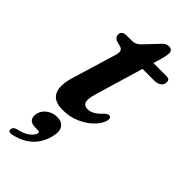

<svg xmlns="http://www.w3.org/2000/svg" viewBox="-259 -592 893 893"><g transform="rotate(45 187.5 -145.0)"><path d="M105.5 -387 75 -395Q57.5 -404 57.5 -420Q57.5 -445 90.5 -445H125Q149.5 -445 168 -466L230 -531.5Q244.5 -549 264 -549Q287.5 -549 287.5 -526Q287.5 -510.5 279.5 -483L267.5 -442.5H355.5Q375 -442.5 375 -424Q375 -407 362 -397.2Q349 -387.5 327.5 -387.5H251L181.5 -153.5Q167.5 -107 174.2 -90.5Q181 -74 203 -74Q236 -74 271.5 -113Q284.5 -126 293.5 -125.5Q308.5 -125 306 -105Q300.5 -79 275 -52.2Q249.5 -25.5 210 -7.5Q170.5 10.5 123 10.5Q5.5 10.5 54 -138L112.5 -332Q121 -358 119.8 -369.8Q118.5 -381.5 105.5 -387ZM92 158Q64.5 158 54.5 143.5Q44.5 129 50.5 107Q57 82 79.2 66.5Q101.5 51 128.5 51Q159 51 173 71Q187 91 176.5 131Q149.5 233.5 39 257.5Q15 263 15.5 245.5Q16.5 229 37 224Q74.5 216 94.5 200.2Q114.5 184.5 118.5 169.5Q121.5 158 108.5 158Z"/></g></svg>

Font: Fraunces 72pt S050 SemiBold
Style: Italic
Weight: 600
Italic angle: -16°
Version: Version 1.000; ttfautohint (v1.8.3)